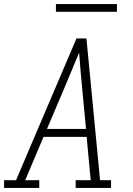

<svg xmlns="http://www.w3.org/2000/svg" viewBox="-35 -924 655 944"><path d="M-15 0V-38H44L132 -245L341 -735H390L457 -38H511V0H337V-38H411L391 -251H179L89 -38H158V0ZM388 -290 369 -490Q365 -534 361 -577.5Q357 -621 354 -665Q336 -621 317.5 -577.5Q299 -534 281 -490L196 -290ZM540 -866H240V-904H540Z"/></svg>

Font: Iosevka Slab XLtExObl
Style: Regular
Weight: 200
Width: 7
Italic angle: -9°
Monospace: yes
Designer: Belleve Invis
Foundry: Belleve Invis
Version: Version 11.1.1; ttfautohint (v1.8.3)